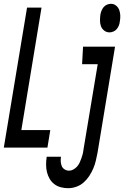

<svg xmlns="http://www.w3.org/2000/svg" viewBox="-32 -775 652 1008"><path d="M-12 0 110 -735H186L80 -92H232L217 0ZM543 -605Q527 -605 515 -614.5Q503 -624 498 -637.5Q493 -651 493 -667Q493 -683 495 -698Q497 -709 501 -719Q505 -729 512 -737.5Q519 -746 529.5 -750.5Q540 -755 550 -755Q566 -755 577.5 -745.5Q589 -736 594 -722.5Q599 -709 599.5 -693Q600 -677 597 -662Q596 -651 592 -641Q588 -631 581 -622.5Q574 -614 563.5 -609.5Q553 -605 543 -605ZM326 213Q306 213 287 208Q268 203 253 191.5Q238 180 228.5 163.5Q219 147 214.5 128.5Q210 110 210 89.5Q210 69 213 49Q213 49 213 48.5Q213 48 213 48H288Q288 48 288 48Q288 48 288 49Q286 61 287 74Q288 87 292.5 97.5Q297 108 307.5 114.5Q318 121 331 121Q342 121 353 115Q364 109 372.5 99.5Q381 90 386 79Q391 68 395 57Q399 46 402 34.5Q405 23 406 12L481 -438H399L404 -530H572L480 27Q476 48 471 69Q466 90 457.5 110Q449 130 436.5 149Q424 168 407 183Q390 198 368.5 205.5Q347 213 326 213Z"/></svg>

Font: Iosevka Curly SmBdExObl
Style: Regular
Weight: 600
Width: 7
Italic angle: -9°
Monospace: yes
Designer: Belleve Invis
Foundry: Belleve Invis
Version: Version 11.1.0; ttfautohint (v1.8.3)